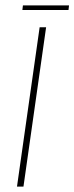

<svg xmlns="http://www.w3.org/2000/svg" viewBox="-20 -692 276 712"><path d="M43 0 127 -591H151L67 0ZM63 -655 65 -672H236L234 -655Z"/></svg>

Font: Alumni Sans Thin
Style: Italic
Weight: 100
Italic angle: -8°
Designer: Robert E. Leuschke
Foundry: Robert E. Leuschke
Version: Version 1.016